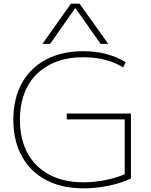

<svg xmlns="http://www.w3.org/2000/svg" viewBox="-20 -1020 827 1050"><path d="M437 10Q318 10 232 -35.5Q146 -81 99.5 -165.5Q53 -250 53 -365Q53 -481 99.5 -565Q146 -649 232 -694.5Q318 -740 436 -740Q502 -740 560 -725Q618 -710 667 -680L654 -651Q609 -679 554 -693Q499 -707 436 -707Q329 -707 250.5 -665.5Q172 -624 130.5 -547.5Q89 -471 89 -365Q89 -259 130.5 -182.5Q172 -106 250.5 -64.5Q329 -23 437 -23Q499 -23 563 -36.5Q627 -50 674 -73L662 -52V-367H345V-399H696V-44Q645 -19 575.5 -4.5Q506 10 437 10ZM212 -780 368 -1000H415L572 -780H530L393 -975H391L254 -780Z"/></svg>

Font: M PLUS 2 ExtraLight
Style: Regular
Weight: 250
Designer: Coji Morishita
Foundry: UNDERFOREST DESIGN
Version: Version 1.001